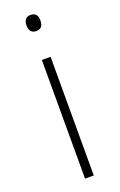

<svg xmlns="http://www.w3.org/2000/svg" viewBox="-143 -765 503 806"><g transform="rotate(-20 108.5 -362.0)"><path d="M108 -724C87 -724 78 -709 78 -688C78 -667 87 -652 108 -652C133 -652 140 -667 140 -688C140 -709 133 -724 108 -724ZM128 -530H89V0H128Z"/></g></svg>

Font: Noto Sans Cherokee ExtraLight
Style: Regular
Weight: 200
Designer: Monotype Design Team
Foundry: Monotype Imaging Inc.
Version: Version 2.001